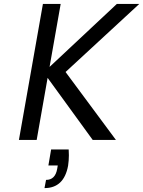

<svg xmlns="http://www.w3.org/2000/svg" viewBox="-20 -717 734 984"><path d="M574 0H455L224 -318L168 0H77L200 -697H291L234 -374L579 -697H694L316 -348ZM332 49Q333 64 333 79Q333 105 329 132Q308 247 208 247L216 205Q263 205 273 149L276 131H228L242 49Z"/></svg>

Font: Fz Poppins
Style: Italic
Weight: 400
Italic angle: -10°
Designer: Ninad Kale (Devanagari), Jonny Pinhorn (Latin)
Foundry: Indian Type Foundry
Version: Vit hóa bi Vntype.Com & FontZin.Com